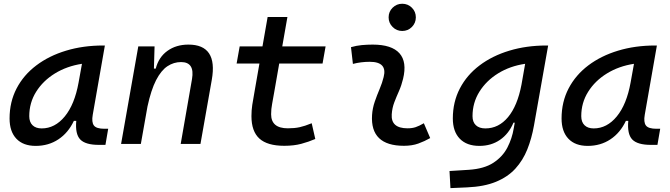

<svg xmlns="http://www.w3.org/2000/svg" viewBox="-20 -764 3556 1019"><path d="M169.4 10.3Q103 10.3 66.9 -27.8Q30.8 -65.9 30.8 -135.3Q30.8 -223.1 68.1 -294.7Q105.5 -366.2 172.9 -417Q240.2 -467.8 330.6 -495.1Q420.9 -522.5 526.9 -522.5H536.6L472.2 -154.8Q465.3 -115.7 478.3 -98.1Q491.2 -80.6 534.2 -80.6H554.2L539.6 4.9H504.9Q433.1 4.9 405.8 -23.9Q378.4 -52.7 384.8 -122.6H372.1Q342.3 -59.1 289.8 -24.4Q237.3 10.3 169.4 10.3ZM201.2 -82.5Q271.5 -82.5 323.7 -146Q376 -209.5 397 -325.7L415 -425.3Q335 -413.1 271.7 -374.3Q208.5 -335.4 171.9 -277.1Q135.3 -218.8 135.3 -147.5Q135.3 -116.2 152.6 -99.4Q169.9 -82.5 201.2 -82.5Z M622.6 0 713.9 -517.6H800.3L796.9 -399.9H806.6Q822.3 -460.9 868.7 -494.1Q915 -527.3 980 -527.3Q1137.2 -527.3 1104 -340.3L1043.9 0H939L999 -344.2Q1014.6 -434.6 940.9 -434.6Q901.9 -434.6 868.4 -412.4Q835 -390.1 808.3 -338.4Q781.7 -286.6 762.7 -198.7L727.5 0Z M1488.8 9.8Q1398.9 9.8 1356.7 -28.6Q1314.5 -66.9 1314.5 -147.9Q1314.5 -178.2 1318.8 -207Q1323.2 -235.8 1332.5 -287.1L1356.9 -426.8H1235.8L1252 -517.6H1373L1400.4 -673.8H1505.4L1478 -517.6H1708L1691.9 -426.8H1461.9L1437.5 -287.1Q1429.2 -238.3 1424.1 -211.9Q1418.9 -185.5 1418.9 -157.7Q1418.9 -83 1507.8 -83Q1543.5 -83 1570.3 -88.9Q1597.2 -94.7 1634.3 -109.9L1653.3 -26.4Q1618.2 -11.2 1578.9 -0.7Q1539.6 9.8 1488.8 9.8Z M2229.5 -109.9 2263.2 -31.2Q2233.4 -14.2 2200.2 -2.2Q2167 9.8 2124 9.8Q1944.3 9.8 1954.6 -153.3Q1957 -189.9 1969 -224.6Q1981 -259.3 1994.9 -292Q2008.8 -324.7 2016.1 -355Q2037.1 -436 1942.4 -436Q1896 -436 1853 -424.8L1842.8 -513.7Q1871.6 -522 1900.4 -524.7Q1929.2 -527.3 1958 -527.3Q2059.1 -527.3 2100.1 -481.2Q2141.1 -435.1 2119.1 -345.2Q2110.8 -310.5 2097.4 -280.5Q2084 -250.5 2072.8 -221.2Q2061.5 -191.9 2059.1 -157.7Q2053.7 -83 2143.1 -83Q2167.5 -83 2185.8 -89.1Q2204.1 -95.2 2229.5 -109.9ZM2114.7 -599.6Q2085 -599.6 2063.7 -620.8Q2042.5 -642.1 2042.5 -671.9Q2042.5 -702.1 2063.7 -723.1Q2085 -744.1 2114.7 -744.1Q2145 -744.1 2166 -723.1Q2187 -702.1 2187 -671.9Q2187 -642.1 2166 -620.8Q2145 -599.6 2114.7 -599.6Z M2370.6 234.4 2365.7 143.6 2468.3 137.2Q2549.8 131.8 2598.9 99.6Q2647.9 67.4 2672.9 19Q2697.8 -29.3 2706.5 -82.5L2711.9 -112.8H2705.1Q2680.2 -53.7 2633.5 -21.7Q2586.9 10.3 2524.4 10.3Q2457 10.3 2420.2 -27.8Q2383.3 -65.9 2383.3 -135.3Q2383.3 -223.1 2420.7 -294.7Q2458 -366.2 2525.4 -417Q2592.8 -467.8 2683.3 -495.1Q2773.9 -522.5 2879.9 -522.5H2889.2L2814 -98.1Q2801.8 -29.3 2778.6 28.8Q2755.4 86.9 2715.3 130.9Q2675.3 174.8 2612.5 200.7Q2549.8 226.6 2458.5 230.5ZM2767.1 -425.3Q2687 -413.6 2624 -374.8Q2561 -335.9 2524.4 -277.3Q2487.8 -218.8 2487.8 -147.5Q2487.8 -116.2 2505.6 -99.4Q2523.4 -82.5 2556.2 -82.5Q2626.5 -82.5 2676.3 -142.3Q2726.1 -202.1 2747.6 -314.5Z M3099.1 10.3Q3032.7 10.3 2996.6 -27.8Q2960.4 -65.9 2960.4 -135.3Q2960.4 -223.1 2997.8 -294.7Q3035.2 -366.2 3102.5 -417Q3169.9 -467.8 3260.3 -495.1Q3350.6 -522.5 3456.5 -522.5H3466.3L3401.9 -154.8Q3395 -115.7 3408 -98.1Q3420.9 -80.6 3463.9 -80.6H3483.9L3469.2 4.9H3434.6Q3362.8 4.9 3335.4 -23.9Q3308.1 -52.7 3314.5 -122.6H3301.8Q3272 -59.1 3219.5 -24.4Q3167 10.3 3099.1 10.3ZM3130.9 -82.5Q3201.2 -82.5 3253.4 -146Q3305.7 -209.5 3326.7 -325.7L3344.7 -425.3Q3264.6 -413.1 3201.4 -374.3Q3138.2 -335.4 3101.6 -277.1Q3064.9 -218.8 3064.9 -147.5Q3064.9 -116.2 3082.3 -99.4Q3099.6 -82.5 3130.9 -82.5Z"/></svg>

Font: Cascadia Mono
Style: Italic
Weight: 400
Italic angle: -10°
Monospace: yes
Designer: Aaron Bell
Foundry: Saja Typeworks
Version: Version 2404.023; ttfautohint (v1.8.4)